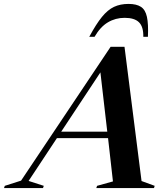

<svg xmlns="http://www.w3.org/2000/svg" viewBox="-104 -960 860 980"><path d="M618.5 -36 685.5 -11.5 682 0H387.5L391.5 -11.5L472.5 -34L447.5 -255H186.5L42 -36.5L119.5 -11.5L115.5 0H-83.5L-79.5 -11.5L3.5 -38L460.5 -721H531.5ZM208.5 -288H443.5L408.5 -590.5ZM532 -869Q485.5 -869 446.8 -846Q408 -823 378.5 -772H351.5Q386.5 -837 416.2 -873.5Q446 -910 478 -925Q510 -940 552 -940Q592.5 -940 615.2 -925.2Q638 -910.5 646 -873.8Q654 -837 651 -772H627.5Q628.5 -823.5 605.5 -846.2Q582.5 -869 532 -869Z"/></svg>

Font: Newsreader Display SemiBold
Style: Italic
Weight: 600
Italic angle: -17°
Designer: Hugues Gentile
Foundry: Production Type
Version: Version 1.001